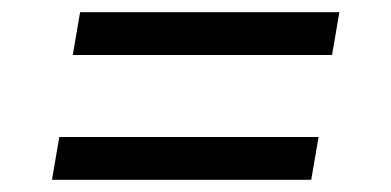

<svg xmlns="http://www.w3.org/2000/svg" viewBox="-20 -497 640 314"><path d="M99 -407 111 -477H535L523 -407ZM65 -203 77 -273H501L489 -203Z"/></svg>

Font: Iosevka Extended
Style: Italic
Weight: 400
Width: 7
Italic angle: -9°
Monospace: yes
Designer: Belleve Invis
Foundry: Belleve Invis
Version: Version 32.5.0; ttfautohint (v1.8.4)